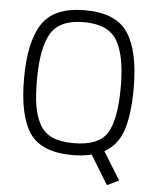

<svg xmlns="http://www.w3.org/2000/svg" viewBox="-57 -756 768 947"><g transform="rotate(5 326.5 -282.0)"><path d="M508 143 420 -1Q378 10 326 10Q172 10 113.5 -75.5Q55 -161 55 -345Q55 -528 114 -617.5Q173 -707 326 -707Q479 -707 538.5 -618Q598 -529 598 -345Q598 -214 572 -136.5Q546 -59 481 -23L566 115ZM326 -49Q450 -49 492 -116.5Q534 -184 534 -345Q534 -501 490 -574.5Q446 -648 326 -648Q205 -648 162 -575Q119 -502 119 -345Q119 -267 127.5 -215.5Q136 -164 158 -124.5Q180 -85 221 -67Q262 -49 326 -49Z"/></g></svg>

Font: TypoPRO Titillium Text
Style: 250 wt
Weight: 300
Designer: Accademia di Belle Arti di Urbino and others
Foundry: Accademia di Belle Arti di Urbino and others.
Version: Version 25.000